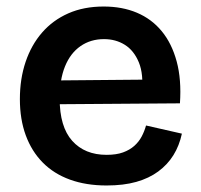

<svg xmlns="http://www.w3.org/2000/svg" viewBox="-20 -556 616 589"><path d="M307 13Q244 13 194.5 -5Q145 -23 111 -57.5Q77 -92 59 -141Q41 -190 41 -252Q41 -314 58.5 -366Q76 -418 109 -456Q142 -494 189.5 -515Q237 -536 298 -536Q355 -536 400 -517Q445 -498 476 -460.5Q507 -423 522 -367.5Q537 -312 532 -239L123 -236V-309L459 -312L415 -271Q421 -328 406 -364.5Q391 -401 363 -418.5Q335 -436 299 -436Q258 -436 227 -414.5Q196 -393 179.5 -352.5Q163 -312 163 -254Q163 -167 201.5 -124Q240 -81 307 -81Q337 -81 357.5 -88.5Q378 -96 392 -108.5Q406 -121 414.5 -137Q423 -153 428 -171L538 -146Q530 -109 512 -80Q494 -51 465.5 -30Q437 -9 398 2Q359 13 307 13Z"/></svg>

Font: Bricolage Grotesque 96pt ExtraBold SemiBold
Style: Regular
Weight: 600
Version: Version 1.001;gftools[0.9.33.dev8+g029e19f]